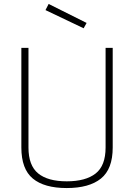

<svg xmlns="http://www.w3.org/2000/svg" viewBox="-20 -942 678 971"><path d="M124 -196Q124 -105 173 -65Q222 -25 317.5 -25Q413 -25 463.5 -64.5Q514 -104 514 -196V-700H550V-196Q550 -87 490.5 -39Q431 9 317.5 9Q204 9 146 -39Q88 -87 88 -196V-700H124ZM226 -922 418 -826 403 -799 210 -891Z"/></svg>

Font: Titillium Web[RUS by Daymarius]
Style: Regular
Weight: 200
Designer: Cyrillization by Daymarius
Foundry: Cyrillization by Daymarius
Version: Version 1.002 September 11, 2018